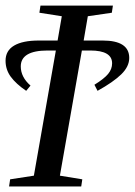

<svg xmlns="http://www.w3.org/2000/svg" viewBox="-23 -675 488 695"><path d="M444.8 -465.3Q444.8 -434.1 416 -406Q387.2 -377.9 330.1 -346.2L318.8 -368.2Q353.5 -389.6 368.2 -407.2Q382.8 -424.8 382.8 -445.8Q382.8 -492.2 303.7 -492.2H273.4L193.8 -39.1L274.9 -25.9L271 0H9.8L13.7 -25.9L99.6 -39.1L179.2 -492.2H149.9Q52.2 -492.2 52.2 -434.6Q52.2 -396 87.4 -365.2L71.8 -346.2Q35.2 -371.1 16.1 -397Q-2.9 -422.9 -2.9 -455.1Q-2.9 -491.7 28.1 -510Q59.1 -528.3 117.7 -528.3H185.5L200.7 -616.2L119.6 -628.9L123.5 -654.8H385.7L381.8 -628.9L294.9 -616.2L279.8 -528.3H348.6Q444.8 -528.3 444.8 -465.3Z"/></svg>

Font: Tinos
Style: Italic
Weight: 400
Italic angle: -16.333°
Designer: Steve Matteson
Foundry: Monotype Imaging Inc.
Version: Version 1.32